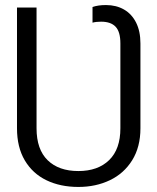

<svg xmlns="http://www.w3.org/2000/svg" viewBox="-20 -737 628 767"><path d="M47.9 -224.6V-707H126V-224.6Q126 -140.1 170.4 -96.9Q214.8 -53.7 293 -53.7Q371.1 -53.7 416 -97.4Q460.9 -141.1 460.9 -224.6V-563.5Q460.9 -609.9 441.9 -630.1Q422.9 -650.4 383.8 -650.4Q363.8 -650.4 349.6 -646.5V-709Q371.6 -716.8 403.3 -716.8Q444.3 -716.8 475.3 -699Q506.3 -681.2 523.7 -646.7Q541 -612.3 541 -563.5V-224.6Q541 -149.9 508.1 -96.9Q475.1 -43.9 418.9 -17.1Q362.8 9.8 293 9.8Q221.2 9.8 165.8 -16.8Q110.4 -43.5 79.1 -96.2Q47.9 -148.9 47.9 -224.6Z"/></svg>

Font: Pretendard JP Light
Style: Regular
Weight: 300
Designer: Base glyphs from Inter by Rasmus Andersson; Hangeul glyphs from Noto Sans CJK(Source Han Sans) by Jang Soo-young and Kan
Foundry: Kil Hyung-jin
Version: Version 1.309